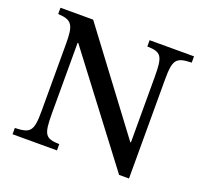

<svg xmlns="http://www.w3.org/2000/svg" viewBox="-132 -926 1166 1093"><g transform="rotate(20 451.0 -380.0)"><path d="M694 10 219 -616H215V-189C215 -57 229 -41 314 -38V0H45V-38C139 -41 155 -58 155 -182V-588C155 -701 141 -728 55 -732V-770H253L690 -187H694V-581C694 -713 680 -729 595 -732V-770H864V-732C770 -729 754 -712 754 -588V10Z"/></g></svg>

Font: Libre Baskerville
Style: Regular
Weight: 400
Designer: Pablo Impallari, Rodrigo Fuenzalida
Foundry: Pablo Impallari, Rodrigo Fuenzalida
Version: Version 1.051;Glyphs 3.2.3 (3260)